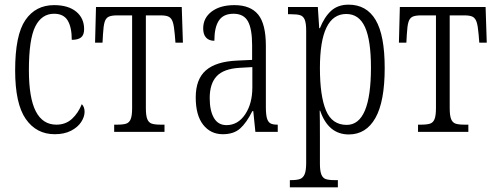

<svg xmlns="http://www.w3.org/2000/svg" viewBox="-20 -566 2124 824"><path d="M45 -264Q45 -416 89 -480Q133 -544 212 -544Q273 -544 307 -516Q341 -488 341 -441Q341 -416 328 -405.5Q315 -395 288 -395Q288 -449 270.5 -478Q253 -507 212 -507Q159 -507 131.5 -452.5Q104 -398 104 -265Q104 -146 133.5 -88.5Q163 -31 222 -31Q262 -31 289 -56Q316 -81 331 -119Q343 -107 343 -86Q343 -65 328.5 -42.5Q314 -20 285 -5Q256 10 215 10Q136 10 90.5 -55.5Q45 -121 45 -264Z M470 -31H482Q509 -31 522 -35.5Q535 -40 541 -55Q547 -70 547 -102V-500H483Q458 -500 446 -494Q434 -488 429 -471.5Q424 -455 422 -419L420 -383H388L392 -536H760L765 -383H733L730 -419Q727 -455 721.5 -471.5Q716 -488 704.5 -494Q693 -500 669 -500H606V-102Q606 -70 612 -55Q618 -40 631 -35.5Q644 -31 670 -31H686V0H470Z M820 -148Q820 -226 863.5 -264Q907 -302 998 -306L1062 -309V-372Q1062 -442 1044 -474.5Q1026 -507 982 -507Q939 -507 919.5 -478Q900 -449 900 -391Q877 -391 864.5 -404.5Q852 -418 852 -444Q852 -489 888.5 -516.5Q925 -544 986 -544Q1055 -544 1088 -503.5Q1121 -463 1121 -369V-108Q1121 -75 1125.5 -59Q1130 -43 1140 -37Q1150 -31 1170 -31H1172V0H1076L1067 -89H1063Q1038 -39 1010.5 -14.5Q983 10 936 10Q884 10 852 -30.5Q820 -71 820 -148ZM1063 -191V-278L1009 -275Q940 -271 910 -239Q880 -207 880 -145Q880 -91 898 -60Q916 -29 952 -29Q1001 -29 1032 -75Q1063 -121 1063 -191Z M1224 207H1229Q1255 207 1268 202Q1281 197 1287.5 181.5Q1294 166 1294 133V-434Q1294 -466 1288 -481Q1282 -496 1269 -500.5Q1256 -505 1228 -505H1216V-536H1344L1350 -445H1353Q1372 -493 1401 -519.5Q1430 -546 1476 -546Q1553 -546 1592 -480.5Q1631 -415 1631 -274Q1631 -130 1591 -59.5Q1551 11 1477 11Q1389 11 1354 -91H1352Q1353 -64 1353 24V136Q1353 167 1359 182.5Q1365 198 1378 202.5Q1391 207 1416 207H1430V238H1224ZM1572 -276Q1572 -393 1546.5 -449.5Q1521 -506 1466 -506Q1353 -506 1353 -274Q1353 -154 1379 -92Q1405 -30 1468 -30Q1572 -30 1572 -276Z M1774 -31H1786Q1813 -31 1826 -35.5Q1839 -40 1845 -55Q1851 -70 1851 -102V-500H1787Q1762 -500 1750 -494Q1738 -488 1733 -471.5Q1728 -455 1726 -419L1724 -383H1692L1696 -536H2064L2069 -383H2037L2034 -419Q2031 -455 2025.5 -471.5Q2020 -488 2008.5 -494Q1997 -500 1973 -500H1910V-102Q1910 -70 1916 -55Q1922 -40 1935 -35.5Q1948 -31 1974 -31H1990V0H1774Z"/></svg>

Font: Noto Serif CondLight
Style: Regular
Weight: 300
Width: 3
Designer: Monotype Design Team
Foundry: Monotype Imaging Inc.
Version: Version 1.001